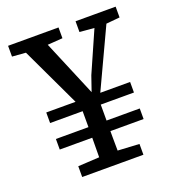

<svg xmlns="http://www.w3.org/2000/svg" viewBox="-121 -743 760 837"><g transform="rotate(-20 259.0 -324.0)"><path d="M284 -246H237L47 -648H151L293 -310H275L307 -403L415 -648H472ZM100 -591 10 -598V-648H244V-598L145 -591ZM244 -57H276L402 -50V0H118V-50ZM218 -179V-318H302V-178Q302 -149 302 -120Q302 -91 302.5 -61.5Q303 -32 303 0H216Q217 -32 217 -61.5Q217 -91 217.5 -120Q218 -149 218 -179ZM407 -591 323 -598V-648H509V-598L434 -591ZM67 -146V-195H456V-146ZM67 -269V-318H456V-269Z"/></g></svg>

Font: Source Serif 4
Style: Regular
Weight: 400
Designer: Frank Grießhammer
Foundry: Adobe Systems Incorporated
Version: Version 4.004;hotconv 1.0.116;makeotfexe 2.5.65601